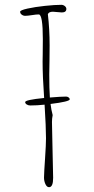

<svg xmlns="http://www.w3.org/2000/svg" viewBox="-20 -775 392 801"><path d="M184.6 5.9Q201.7 5.9 201.7 -33.2Q201.7 -62 199.2 -148.9Q196.8 -235.8 196.8 -266.1Q196.8 -280.3 199.7 -294.9Q193.8 -316.4 190.9 -341.3Q271 -351.1 271 -360.8Q271 -365.2 266.1 -368.7Q261.2 -372.1 255.9 -372.1Q234.9 -372.1 188 -368.2Q185.5 -404.8 185.5 -464.8L186.5 -525.4Q187 -552.2 187 -585.9Q187 -652.8 179.7 -715.8Q183.6 -726.1 200.7 -726.1Q206.1 -726.1 219.2 -724.6Q232.4 -723.1 237.8 -723.1Q256.8 -723.1 256.8 -737.8Q256.8 -744.6 250.2 -749.8Q243.7 -754.9 235.8 -754.9Q209 -754.9 167.5 -750.5Q126 -746.1 95 -739.3Q64 -732.4 64 -726.1Q64 -718.8 70.6 -713.9Q77.1 -709 85 -709Q94.7 -709 113.3 -711.9Q131.3 -714.8 141.6 -714.8Q158.7 -714.8 158.7 -611.8Q158.7 -563 158.2 -546.9L157.7 -518.1Q157.7 -457 164.1 -366.2Q85 -358.4 85 -349.1Q85 -343.3 91.6 -339.1Q98.1 -335 106 -335Q134.8 -335 166 -338.4Q171.9 -244.6 171.9 -198.2Q171.9 -172.9 168 -114.3Q164.1 -59.1 163.6 -34.2Q163.6 -20 169.4 -7.1Q175.3 5.9 184.6 5.9Z"/></svg>

Font: Amatica SC
Style: Regular
Weight: 400
Designer: Vernon Adams, Ben Nathan
Foundry: newtypography
Version: Version 2.001